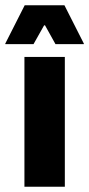

<svg xmlns="http://www.w3.org/2000/svg" viewBox="-41 -707 338 727"><path d="M51.5 0V-491.5H204.5V0ZM52.5 -687H203L276.5 -542V-540H169L129.5 -611H126L86 -540H-21V-542Z"/></svg>

Font: Anek Latin Medium
Style: Bold
Weight: 700
Version: Version 1.003